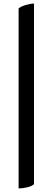

<svg xmlns="http://www.w3.org/2000/svg" viewBox="-20 -786 294 1073"><path d="M84 -739Q97 -750 123.5 -758Q150 -766 170 -766V243Q160 254 133.5 260.5Q107 267 84 267Z"/></svg>

Font: Lusitana
Style: Bold
Weight: 700
Designer: Ana Paula Megda
Foundry: Ana Paula Megda
Version: Version 1.000; ttfautohint (v1.1) -l 8 -r 50 -G 200 -x 14 -D